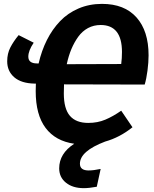

<svg xmlns="http://www.w3.org/2000/svg" viewBox="-20 -728 795 990"><path d="M726.1 -292 310.1 -293Q309.1 -276.9 309.1 -246.1Q309.1 -167 340.6 -130.6Q372.1 -94.2 435.1 -94.2Q483.4 -94.2 523.2 -111.1Q563 -127.9 605 -157.2L663.1 -71.8Q597.2 -19 522 2Q392.1 51.3 392.1 116.2Q392.1 150.9 437 150.9Q462.4 150.9 499 143.1L479 234.9Q439.5 242.2 412.1 242.2Q355 242.2 320.1 214.1Q285.2 186 285.2 140.1Q285.2 63.5 362.8 13.2Q266.1 -0.5 215.1 -68.4Q164.1 -136.2 164.1 -257.8Q164.1 -283.7 165 -296.9H158.2Q89.4 -298.3 53.2 -329.8Q17.1 -361.3 17.1 -412.1Q17.1 -451.7 33.4 -483.4Q49.8 -515.1 76.2 -546.9L153.8 -507.8Q126 -466.8 126 -436Q126 -400.9 170.9 -400.9H179.2Q194.3 -466.8 221.9 -521.7Q249.5 -576.7 289.6 -618.7Q329.6 -660.6 385 -684.3Q440.4 -708 505.9 -708Q621.6 -708 683.8 -638.2Q746.1 -568.4 746.1 -442.9Q746.1 -406.7 740.5 -364Q734.9 -321.3 726.1 -292ZM499 -599.1Q463.4 -599.1 433.8 -583.3Q404.3 -567.4 383.5 -538.6Q362.8 -509.8 348.1 -474.9Q333.5 -439.9 324.2 -397L605 -397.9Q608.9 -427.2 608.9 -460Q608.9 -599.1 499 -599.1Z"/></svg>

Font: FiraGO SemiBold
Style: Italic
Weight: 600
Italic angle: -8°
Designer: bBox Type GmbH
Foundry: bBox Type GmbH
Version: Version 1.001;PS 001.001;hotconv 1.0.88;makeotf.lib2.5.64775